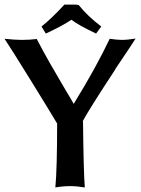

<svg xmlns="http://www.w3.org/2000/svg" viewBox="-22 -821 623 847"><path d="M341.8 -284.2 344.2 -286.1Q346.7 -61 352.1 5.9Q316.4 0 287.1 0Q256.8 0 222.2 5.9Q230 -76.7 230 -275.9L231.9 -272.9Q196.3 -333 110.6 -471.4Q24.9 -609.9 -2 -649.9Q45.9 -645 73.2 -645Q109.4 -645 140.1 -648.9Q153.8 -622.1 171.4 -590.3Q189 -558.6 200.4 -538.6Q211.9 -518.6 234.9 -479.2Q257.8 -439.9 266.1 -425.8Q275.4 -411.1 286.6 -391.6Q297.9 -372.1 303.2 -362.8Q402.8 -524.9 461.9 -649.9Q495.1 -645 515.1 -645Q540 -645 576.2 -650.9Q558.6 -623 523.2 -570.6Q487.8 -518.1 485.8 -515.1H486.8Q367.2 -333 341.8 -284.2ZM313 -800.8 325.2 -798.8Q365.2 -749 424.8 -704.1L401.9 -672.9Q324.7 -709.5 293 -733.9Q254.4 -707.5 180.2 -672.9L161.1 -704.1Q204.1 -737.8 262.2 -800.8Z"/></svg>

Font: Linear Smooth
Style: Bold
Weight: 700
Designer: Philipp H. Poll, Flanker
Foundry: Philipp H. Poll, reworked by Flanker
Version: Version 1.061 | FøM Fix